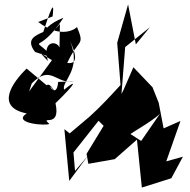

<svg xmlns="http://www.w3.org/2000/svg" viewBox="-20 -786 857 865"><path d="M318 -16 311 -99 424 -242 466 -200 522 -297 544 -574 655 -663 592 -586 557 -766 508 -593 523 -403C478 -354 433 -305 384 -261L294 -185L270 -204L292 29L375 -83ZM726 -161 695 -323 667 -393 581 -483 537 -382 493 -295 370 -93 378 -48 497 -69 597 -157 619 59 752 17 804 -80 729 -59 793 -241 663 -184ZM543 -161C546 -176 660 -233 701 -274L616 -151L526 -209ZM242 -417C234 -321 175 -448 229 -368C186 -452 177 -359 191 -401L100 -477C37 -416 -44 -304 100 -275C31 -229 194 -218 202 -228C156 -270 256 -203 230 -321C330 -418 325 -428 269 -382C255 -419 350 -470 296 -600C361 -462 261 -516 281 -498C333 -615 364 -575 327 -664C307 -645 243 -618 152 -687L217 -712C222 -757 225 -797 175 -642C137 -625 95 -608 138 -552L222 -524C112 -645 146 -521 266 -706C137 -656 163 -572 250 -678L248 -572C235 -605 168 -602 196 -511L163 -546L214 -515L111 -374L123 -410C209 -499 233 -404 315 -419Z"/></svg>

Font: Asimov Silicon
Style: Regular
Weight: 400
Designer: Google
Version: Version 2.000980; 2014